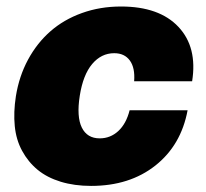

<svg xmlns="http://www.w3.org/2000/svg" viewBox="-20 -573 647 602"><path d="M265.6 9.9Q213.1 9.9 170.3 -3.2Q127.5 -16.3 97.8 -40.8Q68.2 -65.3 49.4 -100Q30.5 -134.6 26.3 -177.7Q22 -220.9 29.8 -271.3Q39.8 -333.8 67.8 -385.8Q95.9 -437.9 138 -474.8Q180 -511.7 236.9 -532.1Q293.7 -552.6 359.4 -552.6Q479.4 -552.6 539.4 -488.8Q599.4 -425.1 582.4 -318.2H400.6Q403.8 -360.4 387.1 -383.3Q370.4 -406.2 338.1 -406.2Q297.6 -406.2 269 -372.3Q240.4 -338.4 230.1 -272.7Q219.8 -207 236.5 -173.1Q253.2 -139.2 292.6 -139.2Q326 -139.2 350.9 -162.1Q375.7 -185 386.4 -227.3H568.2Q547.9 -117.9 467.2 -54Q386.4 9.9 265.6 9.9Z"/></svg>

Font: Karasuma Gothic
Style: Italic
Weight: 900
Italic angle: -9.39999°
Designer: Rasmus Andersson / Ryoko Nishizuka
Foundry: Genbu
Version: Version 1.00